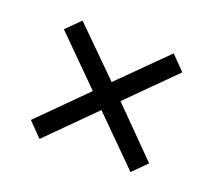

<svg xmlns="http://www.w3.org/2000/svg" viewBox="-73 -616 601 541"><g transform="rotate(20 227.5 -345.0)"><path d="M49.8 -481 90.8 -522 227.1 -387.2 363.8 -522.9 404.8 -481 269 -345.2 404.8 -208 363.8 -167 227.1 -303.2 90.8 -167 49.8 -209 186 -345.2Z"/></g></svg>

Font: LT Superior
Style: Regular
Weight: 400
Designer: Daniel Lyons
Foundry: LyonsType
Version: Version 1.000